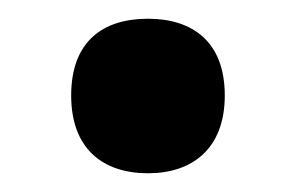

<svg xmlns="http://www.w3.org/2000/svg" viewBox="-20 -454 315 205"><path d="M56 -352C56 -295 90 -269 138 -269C185 -269 220 -295 220 -352C220 -410 185 -434 138 -434C90 -434 56 -410 56 -352Z"/></svg>

Font: Noto Sans Malayalam SemiCondensed
Style: Bold
Weight: 700
Width: 4
Designer: Jelle Bosma - Monotype Design Team
Foundry: Monotype Imaging Inc.
Version: Version 2.104